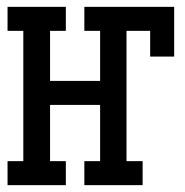

<svg xmlns="http://www.w3.org/2000/svg" viewBox="-20 -540 540 560"><path d="M2 0V-70H48V-450H2V-520H172V-450H126V-304H272V-450H226V-520H488V-375H418V-450H349V-70H396V0H226V-70H272V-234H126V-70H172V0Z"/></svg>

Font: Iosevka Slab
Style: Regular
Weight: 400
Monospace: yes
Designer: Belleve Invis
Foundry: Belleve Invis
Version: Version 11.2.4; ttfautohint (v1.8.3)